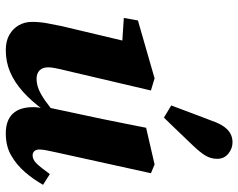

<svg xmlns="http://www.w3.org/2000/svg" viewBox="-102 -726 843 680"><g transform="rotate(90 320.0 -386.5)"><path d="M158 15Q126 15 104 2.5Q82 -10 70 -31Q58 -52 58 -78Q58 -105 63 -132Q68 -159 73 -183L131 -427L167 -395L44 -403L53 -453L258 -512L301 -499L232 -205Q228 -190 225.5 -178Q223 -166 221 -155.5Q219 -145 219 -135Q219 -115 230 -104.5Q241 -94 259 -94Q278 -94 296.5 -101.5Q315 -109 337 -124.5Q359 -140 386 -163L395 -116H368Q338 -75 305 -45.5Q272 -16 236 -0.5Q200 15 158 15ZM453 15Q407 15 383.5 -9.5Q360 -34 360 -82Q360 -92 361.5 -102.5Q363 -113 366 -125H359L402 -327Q410 -366 417.5 -404Q425 -442 433 -482L563 -512L594 -499L520 -163Q516 -145 513 -129.5Q510 -114 510 -104Q510 -93 515.5 -86.5Q521 -80 531 -80Q546 -80 560 -94.5Q574 -109 597 -141L635 -117Q616 -83 590 -53Q564 -23 531 -4Q498 15 453 15ZM354 -571Q363 -595 372 -619Q381 -643 390 -667Q399 -691 408 -714Q418 -743 430 -759Q442 -775 455.5 -781.5Q469 -788 484 -788Q507 -788 525 -773Q543 -758 543 -734Q543 -711 531.5 -692Q520 -673 496 -648Q480 -631 463 -613.5Q446 -596 430 -579Q414 -562 397 -545Z"/></g></svg>

Font: Source Serif 4
Style: Bold Italic
Weight: 700
Italic angle: -12°
Designer: Frank Grießhammer
Foundry: Adobe Systems Incorporated
Version: Version 4.004;hotconv 1.0.116;makeotfexe 2.5.65601